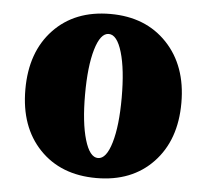

<svg xmlns="http://www.w3.org/2000/svg" viewBox="-46 -628 742 689"><g transform="rotate(5 325.0 -283.5)"><path d="M325 -579Q452 -579 529 -498Q606 -417 606 -283Q606 -149 529.5 -68.5Q453 12 325 12Q197 12 120.5 -68Q44 -148 44 -283Q44 -418 120.5 -498.5Q197 -579 325 -579ZM391 -283Q391 -385 373 -446Q355 -507 325 -507Q295 -507 277 -446Q259 -385 259 -283Q259 -182 277 -121Q295 -60 325 -60Q355 -60 373 -121Q391 -182 391 -283Z"/></g></svg>

Font: Arapey Black
Style: Regular
Weight: 900
Designer: Eduardo Rodriguez Tunni
Foundry: Eduardo Rodriguez Tunni
Version: Version 4.000